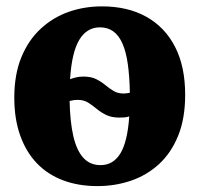

<svg xmlns="http://www.w3.org/2000/svg" viewBox="-20 -588 642 618"><path d="M293.5 11Q232 11 182.5 -7.8Q133 -26.5 98.2 -63Q63.5 -99.5 44.8 -152.5Q26 -205.5 26 -273.5Q26 -348.5 48.8 -403.8Q71.5 -459 111 -495.5Q150.5 -532 201 -549.8Q251.5 -567.5 308 -567.5Q391 -567.5 451 -534Q511 -500.5 543.5 -437.2Q576 -374 576 -283Q576 -206 553.2 -150.5Q530.5 -95 491.2 -59.2Q452 -23.5 401 -6.2Q350 11 293.5 11ZM303.5 -56.5Q344.5 -56.5 367.5 -94.2Q390.5 -132 396 -213.5Q390 -211 381.5 -210.2Q373 -209.5 364.5 -209.5Q339 -209.5 321.8 -218Q304.5 -226.5 291 -237.8Q277.5 -249 263.5 -257.8Q249.5 -266.5 230.5 -266.5Q222.5 -266.5 216.2 -265.5Q210 -264.5 204 -263Q205.5 -195 216.2 -149Q227 -103 248.5 -79.8Q270 -56.5 303.5 -56.5ZM378 -287Q383.5 -287 388.5 -287.8Q393.5 -288.5 398 -289.5Q397 -341.5 391.5 -381Q386 -420.5 374.5 -447Q363 -473.5 345 -486.8Q327 -500 301.5 -500Q259.5 -500 235.2 -459.8Q211 -419.5 205.5 -333Q215.5 -337 226 -339.2Q236.5 -341.5 249 -341.5Q273.5 -341.5 289.8 -333.2Q306 -325 319 -314.2Q332 -303.5 345.5 -295.2Q359 -287 378 -287Z"/></svg>

Font: Merriweather 24pt Black
Style: Regular
Weight: 900
Designer: Eben Sorkin
Foundry: Eben Sorkin
Version: Version 2.100